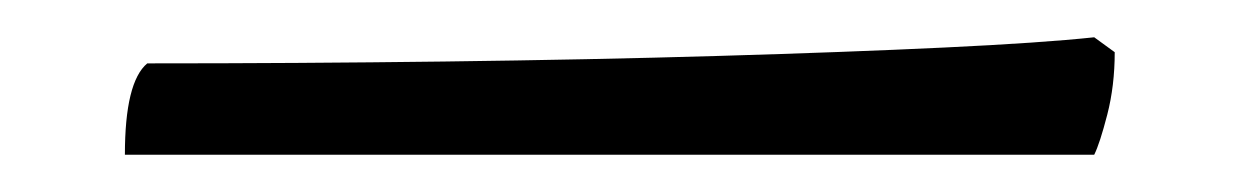

<svg xmlns="http://www.w3.org/2000/svg" viewBox="-20 -23 665 103"><path d="M47 60Q47 21 59 11Q140 11 218.5 10Q297 9 365.5 7Q434 5 486.5 2.5Q539 0 567 -3L578 5Q578 23 574 38.5Q570 54 567 60Z"/></svg>

Font: Texturina
Style: Regular
Weight: 400
Designer: Guillermo Torres Carreño
Foundry: Omnibus-Type
Version: Version 1.002; ttfautohint (v1.8.3)